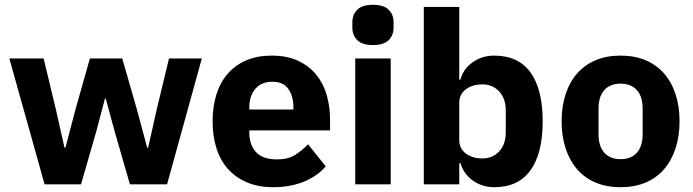

<svg xmlns="http://www.w3.org/2000/svg" viewBox="-20 -769 2891 801"><path d="M19 -525H162L213 -313L249 -153H253L295 -313L355 -525H490L551 -313L594 -153H598L634 -313L685 -525H822L677 0H522L458 -222L421 -358H418L382 -222L318 0H166Z M1119 12Q1059 12 1012 -7.5Q965 -27 932.5 -62.5Q900 -98 883.5 -149Q867 -200 867 -263Q867 -325 883 -375.5Q899 -426 930.5 -462Q962 -498 1008 -517.5Q1054 -537 1113 -537Q1178 -537 1224.5 -515Q1271 -493 1300.5 -456Q1330 -419 1343.5 -370.5Q1357 -322 1357 -269V-225H1020V-217Q1020 -165 1048 -134.5Q1076 -104 1136 -104Q1182 -104 1211 -122.5Q1240 -141 1265 -167L1339 -75Q1304 -34 1247.5 -11Q1191 12 1119 12ZM1116 -428Q1071 -428 1045.5 -398.5Q1020 -369 1020 -320V-312H1204V-321Q1204 -369 1182.5 -398.5Q1161 -428 1116 -428Z M1536 -581Q1491 -581 1470.5 -601.5Q1450 -622 1450 -654V-676Q1450 -708 1470.5 -728.5Q1491 -749 1536 -749Q1581 -749 1601.5 -728.5Q1622 -708 1622 -676V-654Q1622 -622 1601.5 -601.5Q1581 -581 1536 -581ZM1462 -525H1610V0H1462Z M1748 -740H1896V-437H1901Q1912 -481 1951.5 -509Q1991 -537 2042 -537Q2142 -537 2193 -467Q2244 -397 2244 -263Q2244 -129 2193 -58.5Q2142 12 2042 12Q2016 12 1993 4.5Q1970 -3 1951.5 -16.5Q1933 -30 1920 -48.5Q1907 -67 1901 -88H1896V0H1748ZM1993 -108Q2035 -108 2062.5 -137.5Q2090 -167 2090 -217V-308Q2090 -358 2062.5 -387.5Q2035 -417 1993 -417Q1951 -417 1923.5 -396.5Q1896 -376 1896 -340V-185Q1896 -149 1923.5 -128.5Q1951 -108 1993 -108Z M2569 12Q2511 12 2465.5 -7Q2420 -26 2388.5 -62Q2357 -98 2340 -149Q2323 -200 2323 -263Q2323 -326 2340 -377Q2357 -428 2388.5 -463.5Q2420 -499 2465.5 -518Q2511 -537 2569 -537Q2627 -537 2672.5 -518Q2718 -499 2749.5 -463.5Q2781 -428 2798 -377Q2815 -326 2815 -263Q2815 -200 2798 -149Q2781 -98 2749.5 -62Q2718 -26 2672.5 -7Q2627 12 2569 12ZM2569 -105Q2613 -105 2637 -132Q2661 -159 2661 -209V-316Q2661 -366 2637 -393Q2613 -420 2569 -420Q2525 -420 2501 -393Q2477 -366 2477 -316V-209Q2477 -159 2501 -132Q2525 -105 2569 -105Z"/></svg>

Font: IBM Plex Thai
Style: Bold
Weight: 700
Designer: Mike Abbink, Paul van der Laan, Pieter van Rosmalen, Ben Mitchell, Mark Frömberg
Foundry: Bold Monday
Version: Version 1.0